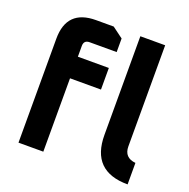

<svg xmlns="http://www.w3.org/2000/svg" viewBox="-132 -866 986 1003"><g transform="rotate(20 361.0 -365.0)"><path d="M72 0V-577.9Q72 -740 234.1 -740H332.1L392.1 -695.4V-620H242.1Q210 -620 210 -587.9V-528H382.1V-407.9H210V0ZM480.1 -192V-740H618.1V-178.1Q618.1 -115.6 682.2 -109.4V10Q480.1 10 480.1 -192Z"/></g></svg>

Font: Oxanium ExtraLight
Style: Regular
Weight: 200
Designer: Severin Meyer
Version: Version 2.000